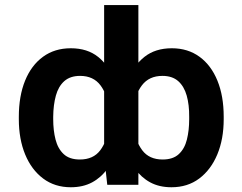

<svg xmlns="http://www.w3.org/2000/svg" viewBox="-20 -748 981 777"><path d="M885.3 -275.4V-265.6Q885.3 -185.1 859.4 -123Q833.5 -61 786.4 -25.6Q739.3 9.8 673.8 9.8Q624.5 9.8 587.9 -10Q551.3 -29.8 525.9 -65.9Q500.5 -102.1 484.9 -151.4Q469.2 -200.7 461.9 -260.3V-277.3Q471.7 -358.9 496.1 -420.9Q520.5 -482.9 564.5 -517.8Q608.4 -552.7 675.3 -552.7Q740.2 -552.7 787.4 -518.3Q834.5 -483.9 859.9 -421.6Q885.3 -359.4 885.3 -275.4ZM745.6 -265.6V-275.4Q746.1 -323.7 735.6 -361.1Q725.1 -398.4 701.2 -419.7Q677.2 -440.9 637.2 -440.9Q583.5 -440.9 554.4 -402.8Q525.4 -364.7 519.5 -300.8V-237.8Q527.8 -176.8 555.9 -139.6Q584 -102.5 638.2 -102.5Q680.2 -102.5 703.6 -124.3Q727.1 -146 736.3 -183.1Q745.6 -220.2 745.6 -265.6ZM401.4 -114.7V-727.5H540V0H414.1ZM56.2 -265.6V-275.4Q56.2 -359.4 81.5 -421.6Q106.9 -483.9 154.1 -518.3Q201.2 -552.7 266.6 -552.7Q333.5 -552.7 377 -517.8Q420.4 -482.9 445.1 -420.9Q469.7 -358.9 478.5 -277.3V-260.3Q471.7 -200.7 456.3 -151.4Q440.9 -102.1 415.3 -65.9Q389.6 -29.8 352.8 -10Q315.9 9.8 266.6 9.8Q201.7 9.8 154.5 -25.6Q107.4 -61 81.8 -123Q56.2 -185.1 56.2 -265.6ZM195.3 -275.4V-265.6Q195.3 -220.2 204.8 -183.1Q214.4 -146 237.8 -124.3Q261.2 -102.5 303.2 -102.5Q357.4 -102.5 385.5 -139.6Q413.6 -176.8 420.9 -237.8V-300.8Q415.5 -364.3 386.7 -402.6Q357.9 -440.9 304.2 -440.9Q264.2 -440.9 240.2 -419.7Q216.3 -398.4 206.1 -361.1Q195.8 -323.7 195.3 -275.4Z"/></svg>

Font: Inter Cardless
Style: Bold
Weight: 700
Designer: Rasmus Andersson
Foundry: rsms
Version: Version 4.001;git-9221beed3